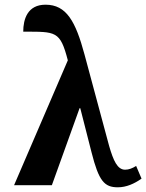

<svg xmlns="http://www.w3.org/2000/svg" viewBox="-20 -789 623 818"><path d="M40 0H201L319 -328H322L370 -140C401 -17 425 9 482 9C518 9 552 -6 583 -28L560 -82C544 -72 529 -66 513 -66C480 -66 463 -105 445 -167L340 -557C302 -698 263 -769 174 -769C97 -769 79 -707 79 -654C219 -654 236 -658 269 -532Z"/></svg>

Font: Noto Serif Condensed
Style: Bold
Weight: 700
Width: 3
Designer: Monotype Design Team
Foundry: Monotype Imaging Inc.
Version: Version 2.015